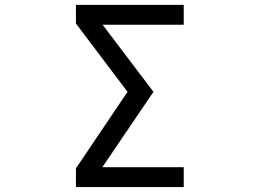

<svg xmlns="http://www.w3.org/2000/svg" viewBox="-20 -752 1040 774"><path d="M393.6 -652.3 598.6 -381.8 392.6 -78.1H720.7V2H286.1V-73.2L494.1 -381.8L286.1 -657.2V-732.4H720.7V-652.3Z"/></svg>

Font: Gen Shin Gothic Monospace Regular
Style: Regular
Weight: 400
Designer: [Source Han Sans]
Ryoko NISHIZUKA  (kana & ideographs); Paul D. Hunt (Latin, Greek & Cyrillic); Wenlong ZHANG  (bopomofo
Version: Version 1.002.20150607